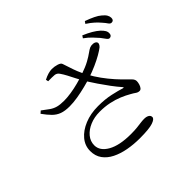

<svg xmlns="http://www.w3.org/2000/svg" viewBox="-193 -1083 1385 1385"><g transform="rotate(-45 500.0 -390.5)"><path d="M864 -616Q854 -616 843.5 -630.5Q833 -645 818 -665Q802 -683 780.5 -706Q759 -729 727 -752L739 -770Q779 -753 807 -736.5Q835 -720 855 -702Q873 -685 881 -671Q889 -657 888 -642Q888 -630 881.5 -623Q875 -616 864 -616ZM508 49Q446 49 388.5 38.5Q331 28 286 5.5Q241 -17 215 -53Q189 -89 189 -140Q189 -194 224.5 -236.5Q260 -279 321 -304Q382 -329 458 -329Q529 -329 585.5 -316.5Q642 -304 676 -293Q690 -290 681 -300Q653 -332 625.5 -369Q598 -406 570.5 -446.5Q543 -487 517 -528Q501 -556 486.5 -585Q472 -614 458 -640.5Q444 -667 430 -687Q417 -707 395.5 -709Q374 -711 331 -710L327 -729Q352 -742 373.5 -748Q395 -754 411 -754Q438 -754 463.5 -746Q489 -738 493 -724Q502 -699 510.5 -671.5Q519 -644 531.5 -612.5Q544 -581 564 -545Q588 -501 618 -459.5Q648 -418 682 -380Q716 -342 751 -309Q769 -292 776 -282.5Q783 -273 784 -260Q784 -246 779.5 -230.5Q775 -215 767 -204.5Q759 -194 748 -194Q732 -194 719 -203.5Q706 -213 684 -225Q655 -242 617.5 -257.5Q580 -273 535 -282.5Q490 -292 438 -292Q383 -292 338 -273Q293 -254 266 -221.5Q239 -189 239 -148Q239 -91 303.5 -54.5Q368 -18 484 -18Q523 -18 548.5 -21Q574 -24 592.5 -26.5Q611 -29 628 -29Q651 -29 665.5 -20.5Q680 -12 680 4Q680 23 641 36Q602 49 508 49ZM313 -472Q265 -472 234 -483.5Q203 -495 178.5 -519.5Q154 -544 126 -583L144 -599Q175 -575 198 -559Q221 -543 247 -536Q273 -529 313 -529Q344 -529 384 -535Q424 -541 463.5 -551.5Q503 -562 532 -572Q594 -593 629 -612.5Q664 -632 683.5 -646.5Q703 -661 718 -668Q732 -674 750 -672.5Q768 -671 777 -661Q784 -652 780 -641Q776 -630 766 -621Q750 -608 718 -589.5Q686 -571 644.5 -552.5Q603 -534 558 -519Q527 -509 484 -498Q441 -487 396 -479.5Q351 -472 313 -472ZM954 -685Q941 -685 931.5 -699.5Q922 -714 905 -733Q889 -752 868.5 -771Q848 -790 813 -813L825 -830Q864 -816 893 -802Q922 -788 939 -773Q960 -756 968.5 -741Q977 -726 977 -711Q977 -698 971 -691.5Q965 -685 954 -685Z"/></g></svg>

Font: Noto Serif TC
Style: Regular
Weight: 400
Designer: Ryoko NISHIZUKA  (kana & ideographs); Frank Grießhammer (Latin, Greek & Cyrillic); Wenlong ZHANG  (bopomofo); Sandoll Co
Foundry: Adobe
Version: Version 2.003-H1;hotconv 1.1.1;makeotfexe 2.6.0